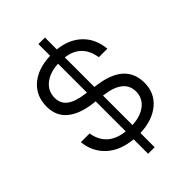

<svg xmlns="http://www.w3.org/2000/svg" viewBox="-252 -856 1080 1080"><g transform="rotate(-45 288.0 -316.0)"><path d="M265.5 -751.5H317.5V-657Q405.5 -648 459.5 -596Q513.5 -544 521.5 -459H453.5Q434.5 -579 317.5 -593.5V-358.5L330.5 -356.5Q534 -331 534 -175.5Q534 -94.5 474.8 -45Q415.5 4.5 317.5 8V121H265.5V6Q168 -3 110.2 -56.2Q52.5 -109.5 44 -192.5H113.5Q134 -71 265.5 -57V-296L244 -298.5Q150 -310.5 99.5 -353.2Q49 -396 49 -470Q49 -554 107 -604.5Q165 -655 265.5 -658.5ZM252 -367.5 265.5 -365.5V-595.5Q197.5 -592 156.8 -559Q116 -526 116 -473Q116 -427 150.2 -401.5Q184.5 -376 252 -367.5ZM324 -289 317.5 -289.5V-55.5Q384.5 -58.5 425 -90.5Q465.5 -122.5 465.5 -174.5Q465.5 -270.5 324 -289Z"/></g></svg>

Font: Overused Grotesk Book
Style: Regular
Weight: 375
Version: Version 0.004